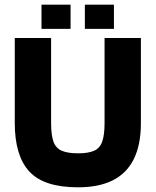

<svg xmlns="http://www.w3.org/2000/svg" viewBox="-20 -789 664 819"><path d="M426 -627H581V-264Q581 -172 551 -111Q521 -50 461.5 -20Q402 10 313 10Q167 10 105 -57.5Q43 -125 43 -264V-627H198V-264Q198 -213 208 -185Q218 -157 243.5 -146Q269 -135 313 -135Q357 -135 381.5 -146Q406 -157 416 -185Q426 -213 426 -264ZM466 -666H342V-769H466ZM281 -666H157V-769H281Z"/></svg>

Font: Blinker
Style: Regular
Weight: 400
Designer: Juergen Huber
Foundry: supertype
Version: 1.017